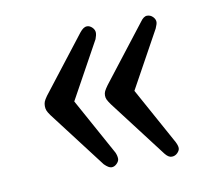

<svg xmlns="http://www.w3.org/2000/svg" viewBox="-46 -425 425 393"><g transform="rotate(-10 166.5 -228.5)"><path d="M230 -228 295 -346Q299 -355 299 -359Q299 -365 294 -370Q289 -375 282 -375Q275 -375 268 -365L178 -249Q173 -242 171 -238Q169 -234 169 -229Q169 -224 171 -220Q173 -216 178 -209L268 -91Q275 -82 282 -82Q289 -82 294 -87Q299 -92 299 -97Q299 -102 295 -110ZM105 -228 170 -346Q173 -354 173 -359Q173 -365 168 -370Q163 -375 157 -375Q150 -375 142 -365L52 -249Q47 -242 45.5 -238Q44 -234 44 -229Q44 -224 45.5 -220Q47 -216 52 -209L142 -91Q151 -82 157 -82Q163 -82 168 -87Q173 -92 173 -97Q173 -103 170 -110Z"/></g></svg>

Font: Beiruti Light
Style: Regular
Weight: 300
Designer: Arlette Boutros
Foundry: Boutros
Version: Version 1.41